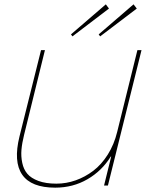

<svg xmlns="http://www.w3.org/2000/svg" viewBox="-20 -863 681 893"><path d="M638.2 -629.9 481.9 0H463.9L497.1 -134.8H495.1Q454.1 -68.4 386.7 -29.3Q319.3 9.8 236.8 9.8Q125 9.8 83.3 -50.5Q41.5 -110.8 70.8 -229L170.9 -629.9H189L91.8 -234.9Q82.5 -197.3 79.8 -166.5Q77.1 -135.7 83.5 -105.5Q89.8 -75.2 107.2 -54.7Q124.5 -34.2 158.7 -21.5Q192.9 -8.8 242.2 -8.8Q288.1 -8.8 331.8 -24.2Q375.5 -39.6 413.8 -68.6Q452.1 -97.7 481.4 -144.3Q510.7 -190.9 524.9 -249L619.1 -629.9ZM472.2 -842.8 486.8 -823.2 316.9 -693.8 310.1 -703.1ZM601.1 -842.8 616.2 -823.2 445.8 -693.8 439 -703.1Z"/></svg>

Font: Sinkin Sans 100 Thin Italic
Style: Regular
Weight: 100
Italic angle: -112°
Designer: Keith Bates
Foundry: K-Type
Version: Sinkin Sans (version 1.0)  by Keith Bates   •   © 2014   www